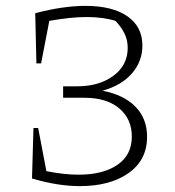

<svg xmlns="http://www.w3.org/2000/svg" viewBox="-20 -626 595 654"><path d="M94 -190H110L138 -43Q198 -31 248 -31Q331 -31 380 -64.5Q429 -98 429 -161Q429 -221 386 -257Q343 -293 268 -293H195V-332H243Q318 -332 366.5 -368Q415 -404 415 -463Q415 -491 403 -514Q391 -537 373 -555Q332 -568 274 -568Q246 -568 214.5 -564.5Q183 -561 148 -555L120 -410H104L100 -581Q195 -606 271 -606Q363 -606 414 -570.5Q465 -535 465 -471Q465 -417 429.5 -376Q394 -335 329 -317Q402 -303 441.5 -262.5Q481 -222 481 -160Q481 -81 418 -36.5Q355 8 252 8Q177 8 89 -18Z"/></svg>

Font: Piazzolla SC ExtraLight
Style: Regular
Weight: 200
Designer: Juan Pablo del Peral
Foundry: Huerta Tipografica
Version: Version 1.330